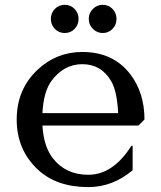

<svg xmlns="http://www.w3.org/2000/svg" viewBox="-20 -761 664 791"><path d="M362.8 -724.4Q379.9 -741.2 403.3 -741.2Q426.8 -741.2 443.4 -724.4Q460 -707.5 460 -683.1Q460 -658.7 443.4 -641.8Q426.8 -625 403.3 -625Q379.9 -625 362.8 -641.8Q345.7 -658.7 345.7 -683.1Q345.7 -707.5 362.8 -724.4ZM206.1 -724.4Q222.7 -741.2 246.6 -741.2Q270.5 -741.2 287.1 -724.4Q303.7 -707.5 303.7 -683.1Q303.7 -658.7 287.1 -641.8Q270.5 -625 246.6 -625Q222.7 -625 206.1 -641.8Q189.5 -658.7 189.5 -683.1Q189.5 -707.5 206.1 -724.4ZM343.8 9.8Q212.9 9.8 135.7 -62.5Q48.8 -144 48.8 -268.6Q48.8 -393.6 135.7 -474.6Q213.4 -546.9 319.3 -546.9Q447.3 -546.9 517.6 -454.1Q575.2 -377.9 575.2 -268.6L550.3 -243.7H154.8Q159.7 -157.7 198.2 -108.4Q251 -41 343.8 -41Q445.8 -41 521.5 -160.6L526.4 -160.2V-59.6Q443.8 9.8 343.8 9.8ZM154.8 -294.9H466.8Q462.4 -385.3 438 -426.8Q397 -496.6 319.3 -496.6Q243.2 -496.6 192.4 -428.2Q159.2 -383.3 154.8 -294.9Z"/></svg>

Font: Classica
Style: Book
Weight: 400
Designer: Wojciech Kalinowski "wmk69" (wmk69@o2.pl)
Foundry: Wojciech Kalinowski "wmk69" (wmk69@o2.pl)
Version: Version 2.1.1; 2021-05-14